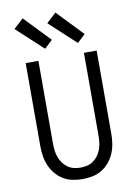

<svg xmlns="http://www.w3.org/2000/svg" viewBox="-99 -979 749 1055"><g transform="rotate(-10 275.0 -451.5)"><path d="M275 12Q247 12 219.5 6.5Q192 1 168 -13.5Q144 -28 126 -49.5Q108 -71 97 -96.5Q86 -122 81.5 -149.5Q77 -177 77 -205V-670H148V-205Q148 -186 150.5 -167.5Q153 -149 159.5 -131.5Q166 -114 177 -98.5Q188 -83 203.5 -72Q219 -61 237.5 -56.5Q256 -52 275 -52Q294 -52 312.5 -56.5Q331 -61 346.5 -72Q362 -83 373 -98.5Q384 -114 390.5 -131.5Q397 -149 399.5 -167.5Q402 -186 402 -205V-670H473V-205Q473 -177 468.5 -149.5Q464 -122 453 -96.5Q442 -71 424 -49.5Q406 -28 382 -13.5Q358 1 330.5 6.5Q303 12 275 12ZM379 -729 232 -865 286 -915 424 -771ZM196 -729 49 -865 103 -915 241 -771Z"/></g></svg>

Font: Lode Term
Style: Regular
Weight: 400
Monospace: yes
Designer: Belleve Invis
Foundry: Belleve Invis
Version: Version 29.2.0